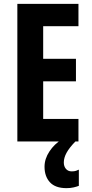

<svg xmlns="http://www.w3.org/2000/svg" viewBox="-20 -734 475 996"><path d="M387 0H70V-714H387V-598H204V-429H374V-312H204V-117H387ZM311 109Q311 129 322 142Q333 155 352 155Q366 155 374.5 152Q383 149 389 146V230Q379 234 362.5 238Q346 242 325 242Q267 242 239 211.5Q211 181 211 131Q211 90 236.5 51.5Q262 13 301 -11L371 0Q339 33 325 59Q311 85 311 109Z"/></svg>

Font: Noto Sans Gujarati ExtraCondensed
Style: Bold
Weight: 700
Width: 2
Designer: Jelle Bosma - Monotype Design Team, Universal Thirst
Foundry: Monotype Imaging Inc.
Version: Version 2.106; ttfautohint (v1.8.4.7-5d5b)